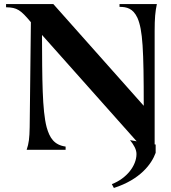

<svg xmlns="http://www.w3.org/2000/svg" viewBox="-20 -742 847 951"><path d="M534 170 544 189C675 147 731 70 751 15V-26L746 -27V-588C746 -652 749 -684 757 -722H572V-708C607 -708 639 -701 661 -653C687 -593 692 -495 692 -218L244 -722H10V-706C65 -705 82 -693 133 -632L127 -112C126 -58 123 -32 112 0H305V-16C248 -24 226 -59 211 -112C189 -196 189 -348 188 -569L657 -42L624 -48C643 -24 656 -2 656 21C656 79 607 142 534 170Z"/></svg>

Font: Sinistre
Style: Bold
Weight: 700
Designer: Jules Durand
Foundry: Collletttivo
Version: Version 69.420;Glyphs 3.2 (3217)